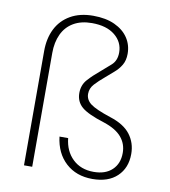

<svg xmlns="http://www.w3.org/2000/svg" viewBox="-81 -776 754 852"><g transform="rotate(10 296.5 -350.0)"><path d="M83 -515Q83 -572 104.5 -615Q126 -658 168.5 -682.5Q211 -707 271 -707Q328 -707 368 -688.5Q408 -670 429 -638.5Q450 -607 450 -567Q450 -537 437.5 -516Q425 -495 406 -479Q387 -463 368 -446Q344 -426 326 -406.5Q308 -387 308 -362Q308 -335 332 -317Q356 -299 423 -277Q486 -257 514.5 -219.5Q543 -182 543 -132Q543 -69 503 -31Q463 7 392 7Q319 7 272 -36Q225 -79 216 -153H255Q261 -95 297.5 -60Q334 -25 392 -25Q445 -25 475 -53.5Q505 -82 505 -130Q505 -171 479.5 -201Q454 -231 399 -249Q325 -272 297 -296Q269 -320 269 -359Q269 -395 291.5 -420Q314 -445 341 -467Q367 -489 389.5 -509.5Q412 -530 412 -566Q412 -613 374.5 -643.5Q337 -674 271 -674Q222 -674 188 -654Q154 -634 137 -597.5Q120 -561 120 -513V0H83Z"/></g></svg>

Font: Albert Sans ExtraLight
Style: Regular
Weight: 250
Designer: Andreas Rasmussen
Foundry: a.Foundry
Version: Version 1.025